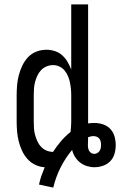

<svg xmlns="http://www.w3.org/2000/svg" viewBox="-20 -755 548 876"><path d="M223 101 158 87Q162 67 169 47Q176 27 184 8Q162 7 141 -3Q120 -13 105 -30Q90 -47 80.5 -67.5Q71 -88 65.5 -110Q60 -132 58 -154.5Q56 -177 56 -200V-320Q56 -343 58 -366.5Q60 -390 66 -412.5Q72 -435 82 -456Q92 -477 108 -494Q124 -511 146 -519.5Q168 -528 192 -528Q211 -528 230 -522Q249 -516 263.5 -503Q278 -490 288 -473Q298 -456 305 -438V-735H382V-192Q389 -193 396.5 -193.5Q404 -194 411 -194Q431 -194 450.5 -187.5Q470 -181 483.5 -166.5Q497 -152 502.5 -132.5Q508 -113 508 -93Q508 -73 502.5 -53.5Q497 -34 483 -19.5Q469 -5 449.5 1.5Q430 8 410 8Q393 8 376 2.5Q359 -3 345.5 -13.5Q332 -24 322.5 -39Q313 -54 309 -71Q278 -34 256 10Q234 54 223 101ZM222 -62Q238 -87 258 -110.5Q278 -134 302 -153Q303 -165 304 -176.5Q305 -188 305 -200V-320Q305 -335 303.5 -350Q302 -365 299 -379.5Q296 -394 290 -408Q284 -422 274.5 -433.5Q265 -445 251 -451.5Q237 -458 222 -458Q207 -458 192.5 -452Q178 -446 167.5 -435Q157 -424 150.5 -410Q144 -396 140 -381Q136 -366 135 -350.5Q134 -335 134 -320V-200Q134 -185 135 -169.5Q136 -154 140 -139.5Q144 -125 150.5 -110.5Q157 -96 167.5 -85Q178 -74 192.5 -68Q207 -62 222 -62ZM410 -53Q417 -53 423.5 -56.5Q430 -60 434 -66Q438 -72 439.5 -79Q441 -86 441 -93Q441 -101 439.5 -108.5Q438 -116 433.5 -122Q429 -128 421.5 -131Q414 -134 406 -134Q400 -134 394 -132.5Q388 -131 382 -129V-126Q382 -117 381.5 -108.5Q381 -100 381 -92Q381 -85 382.5 -78Q384 -71 387.5 -65.5Q391 -60 397 -56.5Q403 -53 410 -53Z"/></svg>

Font: Iosevka SS18
Style: Regular
Weight: 400
Monospace: yes
Designer: Belleve Invis
Foundry: Belleve Invis
Version: Version 25.1.1; ttfautohint (v1.8.4)